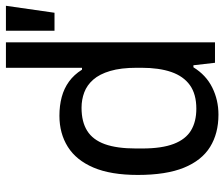

<svg xmlns="http://www.w3.org/2000/svg" viewBox="-76 -688 775 664"><g transform="rotate(-90 312.0 -355.5)"><path d="M248 12Q183.1 12 136.3 -17Q89.5 -46 64.5 -107.5Q39.5 -168.9 39.5 -266.8Q39.5 -360.4 65 -420.2Q90.5 -480 136.8 -509Q183 -538 244.2 -538Q279.3 -538 309.1 -530Q338.8 -522 362.5 -504.8Q386.2 -487.6 403.6 -459.9H410.1V-723H498.1V0H427.4L418.8 -74.6H411.8Q384.9 -30.8 341.7 -9.4Q298.5 12 248 12ZM268.5 -64.5Q318.8 -64.5 349.9 -86.7Q380.9 -108.9 395.5 -151.1Q410.1 -193.4 410.1 -254.5V-270.8Q410.1 -325.4 399.1 -362.4Q388.2 -399.3 369.1 -421Q350.1 -442.7 325 -452.1Q300 -461.5 271.8 -461.5Q223.1 -461.5 192 -441.9Q160.9 -422.4 145.9 -380.8Q131 -339.2 131 -273.1V-251.8Q131 -183.9 146.9 -142.6Q162.7 -101.4 193.4 -82.9Q224 -64.5 268.5 -64.5ZM538.1 -555V-723H624.5L600.4 -555Z"/></g></svg>

Font: Archivo SemiBold
Style: Regular
Weight: 600
Designer: Hector Gatti
Foundry: Omnibus-Type
Version: Version 2.001